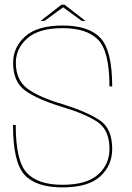

<svg xmlns="http://www.w3.org/2000/svg" viewBox="-20 -788 557 812"><path d="M244 4.5Q353 4.5 403.8 -42Q454.5 -88.5 454.5 -158Q454.5 -244 402 -279.2Q349.5 -314.5 246.5 -347Q149.5 -375 98.2 -411.5Q47 -448 47 -522.5Q47 -583.5 95.8 -626.2Q144.5 -669 245 -669Q347 -669 395 -619.8Q443 -570.5 443 -422.5H454.5Q454.5 -572 406 -626Q357.5 -680 245 -680Q138 -680 86.8 -634.2Q35.5 -588.5 35.5 -522.5Q35.5 -441.5 87.2 -404.5Q139 -367.5 240.5 -336.5Q339 -307.5 391 -273.2Q443 -239 443 -158Q443 -92.5 394.5 -49.5Q346 -6.5 244 -6.5Q141 -6.5 93.8 -56.5Q46.5 -106.5 46.5 -259.5H35Q35 -102.5 83.5 -49Q132 4.5 244 4.5ZM151.5 -699.5H168L247 -757L326 -699.5H341.5L253 -768H240Z"/></svg>

Font: Anybody Thin
Style: Regular
Weight: 100
Designer: Tyler Finck
Foundry: Etcetera Type Company
Version: Version 1.114;gftools[0.9.25]